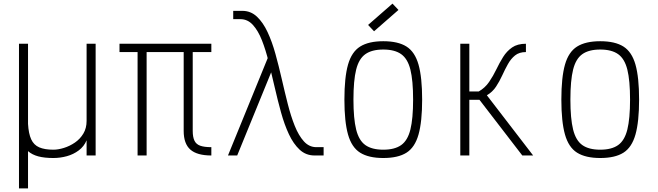

<svg xmlns="http://www.w3.org/2000/svg" viewBox="-20 -860 3640 1062"><path d="M85 182V-618H135V-175Q138 -121 152.5 -89.5Q167 -58 197 -45Q227 -32 275 -32Q302 -32 334 -42Q366 -52 394.5 -71.5Q423 -91 441 -121Q459 -151 459 -191V-618H509V0H459V-84Q445 -50 415.5 -28Q386 -6 349.5 4Q313 14 275 14Q226 14 192 5Q158 -4 135 -24V182Z M1149 0Q1070 0 1033 -32.5Q996 -65 996 -136V-618H1149V-572H641V-618H1149V-572H1046V-136Q1046 -102 1055.5 -82Q1065 -62 1087.5 -54Q1110 -46 1149 -46ZM741 0V-593H791V0Z M1720 0Q1672 0 1637.5 -32Q1603 -64 1578 -117.5Q1553 -171 1534.5 -238Q1516 -305 1499.5 -377Q1483 -449 1466.5 -516Q1450 -583 1429 -636.5Q1408 -690 1379 -722Q1350 -754 1310 -754H1270V-800H1320Q1367 -800 1401 -768Q1435 -736 1460 -682.5Q1485 -629 1503.5 -562Q1522 -495 1538.5 -423Q1555 -351 1572 -284Q1589 -217 1610.5 -163.5Q1632 -110 1661 -78Q1690 -46 1730 -46H1770V0ZM1241 0 1474 -571 1493 -492 1292 0Z M2100 14Q2019 14 1972 -15.5Q1925 -45 1905 -116Q1885 -187 1885 -309Q1885 -432 1905 -502.5Q1925 -573 1972 -602.5Q2019 -632 2100 -632Q2182 -632 2228.5 -602.5Q2275 -573 2295 -502.5Q2315 -432 2315 -309Q2315 -187 2295 -116Q2275 -45 2228.5 -15.5Q2182 14 2100 14ZM2100 -32Q2163 -32 2199 -57.5Q2235 -83 2250 -143.5Q2265 -204 2265 -309Q2265 -415 2250 -475Q2235 -535 2199 -560.5Q2163 -586 2100 -586Q2037 -586 2001 -560.5Q1965 -535 1950 -475Q1935 -415 1935 -309Q1935 -204 1950 -143.5Q1965 -83 2001 -57.5Q2037 -32 2100 -32ZM2049 -687 2016 -722 2151 -840 2184 -805Z M2526 0V-618H2576V-354H2628Q2663 -374 2685.5 -407Q2708 -440 2725.5 -476.5Q2743 -513 2763 -545Q2783 -577 2812.5 -597.5Q2842 -618 2889 -618V-572Q2852 -572 2829 -553.5Q2806 -535 2789.5 -505.5Q2773 -476 2758 -443Q2743 -410 2723.5 -380.5Q2704 -351 2673 -333L2929 0H2869L2632 -308H2576V0Z M3300 14Q3219 14 3172 -15.5Q3125 -45 3105 -116Q3085 -187 3085 -309Q3085 -432 3105 -502.5Q3125 -573 3172 -602.5Q3219 -632 3300 -632Q3382 -632 3428.5 -602.5Q3475 -573 3495 -502.5Q3515 -432 3515 -309Q3515 -187 3495 -116Q3475 -45 3428.5 -15.5Q3382 14 3300 14ZM3300 -32Q3363 -32 3399 -57.5Q3435 -83 3450 -143.5Q3465 -204 3465 -309Q3465 -415 3450 -475Q3435 -535 3399 -560.5Q3363 -586 3300 -586Q3237 -586 3201 -560.5Q3165 -535 3150 -475Q3135 -415 3135 -309Q3135 -204 3150 -143.5Q3165 -83 3201 -57.5Q3237 -32 3300 -32Z"/></svg>

Font: Victor Mono Thin
Style: Regular
Weight: 100
Monospace: yes
Designer: Rune Bjørnerås
Version: Version 1.561;gftools[0.9.30]